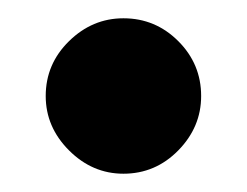

<svg xmlns="http://www.w3.org/2000/svg" viewBox="-20 -450 270 210"><path d="M115 -260Q81 -260 55.5 -285.5Q30 -311 30 -345Q30 -380 55.5 -405Q81 -430 115 -430Q150 -430 175 -405Q200 -380 200 -345Q200 -311 175 -285.5Q150 -260 115 -260Z"/></svg>

Font: Brygada 1918
Style: Bold
Weight: 700
Designer: Mateusz Machalski | Borys Kosmynka | Przemek Hoffer
Foundry: NIEPODLEGLA 2018
Version: Version 3.006